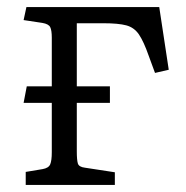

<svg xmlns="http://www.w3.org/2000/svg" viewBox="-20 -525 527 545"><path d="M53 0V-37L101 -45Q118 -48 122.5 -58.5Q127 -69 127 -93V-233H47L56 -280H127V-418Q127 -439 122.5 -448Q118 -457 100 -460L47 -468L55 -505H432L459 -327L420 -318L402 -367Q388 -407 374.5 -427Q361 -447 338.5 -453Q316 -459 274 -459H198V-280H292V-233H198V-95Q198 -71 201 -61Q204 -51 221 -49L306 -36V0Z"/></svg>

Font: Literata 12pt Light
Style: Regular
Weight: 300
Designer: Latin by Veronika Burian and Jose Scaglione. Greek by Irene Vlachou. Cyrillic by Vera Evstafieva.
Foundry: TypeTogether
Version: Version 3.002